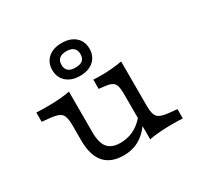

<svg xmlns="http://www.w3.org/2000/svg" viewBox="-147 -831 1036 1012"><g transform="rotate(-30 371.0 -325.5)"><path d="M248.4 -412.9V-206.5H175.8V-262.1Q175.8 -311.3 159.7 -329Q143.5 -346.8 93.5 -351.6L44.4 -356.5V-412.9Q55.6 -412.1 72.6 -411.7Q89.5 -411.3 109.7 -411.3Q148.4 -411.3 185.1 -414.1Q221.8 -416.9 248.4 -422.6ZM248.4 -206.5V-175.8Q248.4 -111.3 272.2 -81.9Q296 -52.4 348.4 -52.4Q405.6 -52.4 450.8 -82.3Q496 -112.1 528.2 -171L527.4 -126.6Q493.5 -58.1 445.6 -22.2Q397.6 13.7 332.3 13.7Q254 13.7 214.9 -31.9Q175.8 -77.4 175.8 -167.7V-206.5ZM493.5 0V-206.5H566.1V-150.8Q566.1 -101.6 582.3 -83.9Q598.4 -66.1 648.4 -61.3L697.6 -56.5V0Q686.3 -0.8 669.8 -1.2Q653.2 -1.6 632.3 -1.6Q593.5 -1.6 556.9 1.2Q520.2 4 493.5 9.7ZM566.1 -412.9V-206.5H493.5V-267.7Q493.5 -314.5 481 -331Q468.5 -347.6 429 -352.4L391.1 -356.5V-412.9Q401.6 -412.1 413.7 -411.7Q425.8 -411.3 441.1 -411.3Q471.8 -411.3 506.5 -414.5Q541.1 -417.7 566.1 -422.6ZM341.9 -464.5Q290.3 -464.5 259.7 -491.9Q229 -519.4 229 -564.5Q229 -609.7 259.7 -636.7Q290.3 -663.7 341.9 -663.7Q394.4 -663.7 425 -636.7Q455.6 -609.7 455.6 -564.5Q455.6 -519.4 425 -491.9Q394.4 -464.5 341.9 -464.5ZM341.9 -514.5Q371.8 -514.5 385.9 -526.6Q400 -538.7 400 -563.7Q400 -588.7 385.5 -601.2Q371 -613.7 341.9 -613.7Q313.7 -613.7 299.2 -601.2Q284.7 -588.7 284.7 -563.7Q284.7 -539.5 298.8 -527Q312.9 -514.5 341.9 -514.5Z"/></g></svg>

Font: Playfair 5pt SemiExpanded Light
Style: Regular
Weight: 300
Width: 6
Designer: Claus Eggers Sørensen
Foundry: Claus Eggers Sørensen
Version: Version 2.203